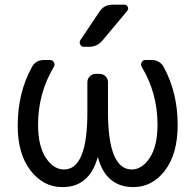

<svg xmlns="http://www.w3.org/2000/svg" viewBox="-20 -800 820 810"><path d="M400.4 -752Q419.9 -780.3 455.1 -780.3H503.9Q514.6 -780.3 519 -771Q523.4 -761.7 516.6 -753.9L412.1 -628.9Q389.6 -602.5 355.5 -602.5H334Q323.2 -602.5 318.4 -612.3Q313.5 -622.1 319.3 -630.9ZM393.6 -134.8Q393.6 -135.7 392.6 -135.7Q391.6 -135.7 391.6 -134.8Q356.4 -10.7 244.1 -10.7Q243.2 -10.7 242.2 -10.7Q163.1 -10.7 108.9 -80.6Q54.7 -150.4 54.7 -269.5Q54.7 -408.2 114.3 -516.6Q129.9 -546.9 166 -546.9H191.4Q202.1 -546.9 207.5 -537.1Q212.9 -527.3 207 -517.6Q140.6 -406.2 140.6 -274.4Q140.6 -183.6 173.3 -134.3Q206.1 -85 250 -85Q349.6 -85 348.6 -330.1V-453.1Q348.6 -467.8 358.9 -478Q369.1 -488.3 382.8 -488.3H400.4Q415 -488.3 425.3 -478Q435.5 -467.8 435.5 -453.1V-330.1Q435.5 -85 536.1 -85Q579.1 -85 611.8 -134.3Q644.5 -183.6 644.5 -274.4Q644.5 -407.2 578.1 -517.6Q572.3 -527.3 577.6 -537.1Q583 -546.9 593.8 -546.9H619.1Q654.3 -546.9 670.9 -516.6Q729.5 -409.2 729.5 -273.4Q729.5 -150.4 675.8 -80.6Q622.1 -10.7 543 -10.7Q427.7 -10.7 393.6 -134.8Z"/></svg>

Font: Gen Jyuu GothicL Regular
Style: Regular
Weight: 400
Designer: [Source Han Sans]
Ryoko NISHIZUKA  (kana & ideographs); Paul D. Hunt (Latin, Greek & Cyrillic); Wenlong ZHANG  (bopomofo
Version: Version 1.002.20150607